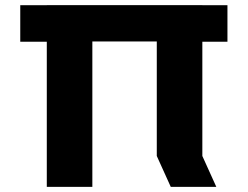

<svg xmlns="http://www.w3.org/2000/svg" viewBox="-20 -722 956 741"><path d="M336.4 -561.9H585.1V-120L639 -0.9H814.8L760.9 -120V-561H857.8V-702H760.9V-702.1H585.1H336.4H160.6V-702H58.2V-561H160.6V-0.9H336.4Z"/></svg>

Font: Hussar
Style: BdWide
Weight: 700
Foundry: Cannot Into Space Fonts
Version: Version 2.00